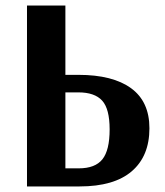

<svg xmlns="http://www.w3.org/2000/svg" viewBox="-20 -670 593 690"><path d="M77 0V-650H215V-401H262Q385 -401 451 -353Q517 -305 517 -209Q517 -109 453.5 -54.5Q390 0 266 0ZM215 -65H263Q322 -65 348 -97.5Q374 -130 374 -205Q374 -279 347 -308.5Q320 -338 262 -338H215Z"/></svg>

Font: Arsenal
Style: Bold
Weight: 700
Designer: Andrij Shevchenko
Foundry: Stairsfor
Version: Version 2.001;PS 002.001;hotconv 1.0.88;makeotf.lib2.5.64775